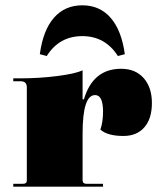

<svg xmlns="http://www.w3.org/2000/svg" viewBox="-20 -703 594 723"><path d="M450 -499 424 -492Q376 -567 290 -567Q203 -567 156 -492L130 -499Q142 -589 183 -636Q224 -683 290 -683Q356 -683 397 -635.5Q438 -588 450 -499ZM30 0V-11H67Q81 -11 81 -23V-374Q81 -397 58 -397H30V-408H58Q127 -408 194.5 -416.5Q262 -425 291 -438V-329H296Q330 -444 436 -444Q490 -444 521 -409Q552 -374 552 -315Q552 -256 523.5 -223.5Q495 -191 445 -191Q385 -191 358 -215Q368 -243 368 -283Q368 -345 338 -345Q291 -345 291 -200V-25Q291 -11 305 -11H368V0Z"/></svg>

Font: Arapey Black-Display
Style: Regular
Weight: 900
Designer: Eduardo Rodriguez Tunni
Foundry: Eduardo Rodriguez Tunni
Version: Version 4.000